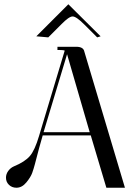

<svg xmlns="http://www.w3.org/2000/svg" viewBox="-20 -879 623 899"><path d="M150 -709 300 -859 451 -709 435 -704 374 -765Q337 -802 320 -802Q303 -802 267 -765L206 -704ZM143 -109Q138 -90 131 -70Q124 -50 103.5 -25Q83 0 57 0Q36 0 22 -13.5Q8 -27 8 -47Q8 -64 18.5 -78.5Q29 -93 45 -100Q96 -121 119.5 -148Q143 -175 163 -243L283 -642Q277 -645 257 -645H249V-660H337Q371 -660 375 -637L565 0H478L405 -245H180Q165 -195 143 -109ZM294 -625 184 -260H400Z"/></svg>

Font: kawoszeh
Style: Medium
Weight: 500
Version: Version 000.030